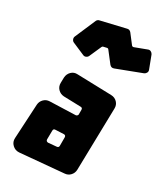

<svg xmlns="http://www.w3.org/2000/svg" viewBox="-266 -1224 1148 1332"><g transform="rotate(30 308.5 -557.5)"><path d="M476 -662Q505 -661 524 -641Q543 -621 542 -592L531 -95Q530 -69 512.5 -50Q495 -31 469 -29L121 2Q90 4 67.5 -17.5Q45 -39 47 -70L62 -347Q64 -373 82.5 -391.5Q101 -410 128 -411L333 -418Q339 -419 343.5 -423.5Q348 -428 348 -434V-470Q348 -486 332 -486L196 -490Q167 -492 148 -512Q129 -532 130 -561L131 -604Q133 -633 153 -652.5Q173 -672 202 -670ZM261 -260Q245 -260 245 -244L244 -174Q244 -166 249 -161.5Q254 -157 262 -157L329 -163Q343 -165 343 -179V-246Q343 -263 327 -263ZM125 -1053Q131 -1067 146 -1070L341 -1116Q359 -1121 372 -1106L429 -1032Q435 -1025 445 -1028L538 -1063Q550 -1068 561 -1062.5Q572 -1057 577 -1046L615 -946Q620 -934 614.5 -923Q609 -912 598 -907L401 -832Q381 -824 366 -841L300 -926Q295 -933 286 -931L260 -925Q253 -924 250 -916L208 -821Q203 -810 191.5 -805Q180 -800 169 -805L69 -848Q58 -853 53.5 -865Q49 -877 54 -888Z"/></g></svg>

Font: d puntillas B to tiptoe
Style: Regular
Weight: 400
Designer: deFharo
Foundry: deFharo.com
Version: Version 1.001 2012